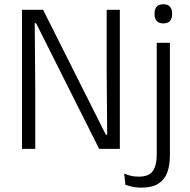

<svg xmlns="http://www.w3.org/2000/svg" viewBox="-20 -684 874 882"><path d="M178 -639 466 -65.5H472.5L470 -347.5V-639H530.5V0H435.5L146 -577H139.5L142 -279V0H81V-639ZM700 -45V-487.5H760.5V-45ZM730.5 -576.5Q710 -576.5 700 -587.5Q690 -598.5 690 -619V-622.5Q690 -642.5 700 -653.5Q710 -664.5 730.5 -664.5Q750.5 -664.5 760.5 -653.5Q770.5 -642.5 770.5 -622.5V-619Q770.5 -598.5 760.5 -587.5Q750.5 -576.5 730.5 -576.5ZM628.5 178Q607.5 178 588.5 174Q569.5 170 556 164.5L550.5 113Q565.5 120 582 123.8Q598.5 127.5 616.5 127.5Q664 127.5 682 101.8Q700 76 700 27V-143.5H760.5V30Q760.5 76.5 747.8 109.8Q735 143 706 160.5Q677 178 628.5 178Z"/></svg>

Font: Anek Latin Light
Style: Regular
Weight: 300
Designer: Yesha Goshar
Foundry: Ek Type
Version: Version 1.003